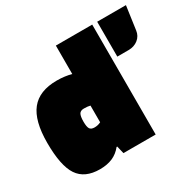

<svg xmlns="http://www.w3.org/2000/svg" viewBox="-148 -829 1025 1006"><g transform="rotate(-30 365.0 -326.5)"><path d="M306 -665H526V0H331L320 -46H316Q292 -16 259.5 -2Q227 12 183 12Q92 12 52 -47.5Q12 -107 12 -246Q12 -379 62 -441.5Q112 -504 218 -504Q243 -504 265.5 -501Q288 -498 306 -493ZM268 -306Q247 -306 239.5 -292.5Q232 -279 232 -247Q232 -216 239.5 -204Q247 -192 268 -192Q277 -192 286.5 -194Q296 -196 306 -201V-302Q298 -304 289 -305Q280 -306 268 -306ZM730 -665 710 -523Q706 -492 682 -473Q658 -454 624 -454H556V-665Z"/></g></svg>

Font: Blinker Black
Style: Regular
Weight: 900
Designer: Juergen Huber
Foundry: supertype
Version: Version 1.017;hotconv 1.0.117;makeotfexe 2.5.65602